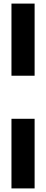

<svg xmlns="http://www.w3.org/2000/svg" viewBox="-20 -930 257 1070"><path d="M43.9 -910H172.9V-508H43.9ZM43.9 -268H172.9V120H43.9Z"/></svg>

Font: Big Shoulders Stencil Text SC Thin
Style: Regular
Weight: 100
Designer: Patric King
Foundry: XO Type Co
Version: Version 2.001